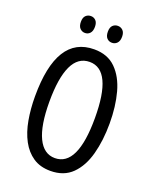

<svg xmlns="http://www.w3.org/2000/svg" viewBox="-164 -987 878 1090"><g transform="rotate(20 275.0 -442.5)"><path d="M501 -358Q501 -255 478.5 -171.5Q456 -88 406.5 -39Q357 10 276 10Q214 10 171 -19Q128 -48 101 -98.5Q74 -149 62 -216Q50 -283 50 -359Q50 -724 276 -724Q357 -724 406.5 -675Q456 -626 478.5 -543.5Q501 -461 501 -358ZM137 -358Q137 -214 172.5 -140.5Q208 -67 275 -67Q412 -67 412 -358Q412 -648 276 -648Q206 -648 171.5 -574.5Q137 -501 137 -358ZM150 -845Q150 -871 162.5 -883Q175 -895 193 -895Q211 -895 223 -882.5Q235 -870 235 -845Q235 -819 223 -806Q211 -793 193 -793Q175 -793 162.5 -806Q150 -819 150 -845ZM313 -845Q313 -871 325.5 -883Q338 -895 356 -895Q374 -895 386.5 -882.5Q399 -870 399 -845Q399 -819 386.5 -806Q374 -793 356 -793Q337 -793 325 -806Q313 -819 313 -845Z"/></g></svg>

Font: Noto Sans Myanmar ExtraCondensed
Style: Regular
Weight: 400
Width: 2
Designer: Monotype Design Team
Foundry: Monotype Imaging Inc.
Version: Version 2.107; ttfautohint (v1.8.4.7-5d5b)